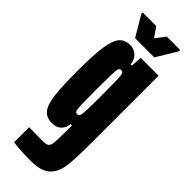

<svg xmlns="http://www.w3.org/2000/svg" viewBox="-289 -688 912 912"><g transform="rotate(45 167.5 -231.5)"><path d="M47 199V98L137 99Q162 99 171 92.5Q180 86 182.5 65.5Q185 45 185 -11V-52H176Q174 -26 157 -9Q140 8 110 8Q71 8 52 -17Q33 -42 26.5 -96.5Q20 -151 20 -254Q20 -361 28.5 -417.5Q37 -474 56.5 -496Q76 -518 113 -518Q135 -518 154.5 -501.5Q174 -485 177 -454H185L189 -510H309V-56Q309 50 302 100Q295 150 264.5 178Q234 206 165 206Q100 206 47 199ZM181 -129Q184 -149 184 -255Q184 -363 181 -382Q179 -396 175.5 -399.5Q172 -403 164 -403Q155 -403 151.5 -395Q148 -387 147 -351Q146 -315 146 -255Q146 -195 147 -159Q148 -123 151.5 -115Q155 -107 164 -107Q172 -107 175.5 -111Q179 -115 181 -129ZM104 -557 43 -660V-669H134L168 -620L205 -669H295V-660L233 -557Z"/></g></svg>

Font: Saira Ultra Condensed Black
Style: Regular
Weight: 900
Width: 1
Designer: Hector Gatti with collaboration of the Omnibus-Type team
Foundry: Omnibus-Type
Version: Version 1.001; ttfautohint (v1.8)